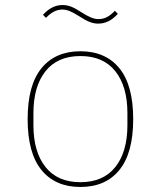

<svg xmlns="http://www.w3.org/2000/svg" viewBox="-20 -732 640 764"><path d="M300 12Q200 12 145 -55.5Q90 -123 90 -258Q90 -393 145 -460.5Q200 -528 300 -528Q400 -528 455 -460.5Q510 -393 510 -258Q510 -123 455 -55.5Q400 12 300 12ZM300 -7Q391 -7 439 -67.5Q487 -128 487 -234V-282Q487 -388 439 -448.5Q391 -509 300 -509Q209 -509 161 -448.5Q113 -388 113 -282V-234Q113 -128 161 -67.5Q209 -7 300 -7ZM371 -638Q354 -638 337 -644.5Q320 -651 294 -668Q272 -682 257 -688Q242 -694 228 -694Q194 -694 163 -661L151 -673Q186 -712 229 -712Q246 -712 263 -705.5Q280 -699 306 -682Q328 -668 343 -662Q358 -656 372 -656Q390 -656 405.5 -664Q421 -672 437 -689L449 -677Q414 -638 371 -638Z"/></svg>

Font: IBM Plex Mono Thin
Style: Regular
Weight: 100
Monospace: yes
Designer: Mike Abbink, Paul van der Laan, Pieter van Rosmalen
Foundry: Bold Monday
Version: Version 2.3